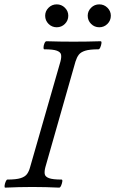

<svg xmlns="http://www.w3.org/2000/svg" viewBox="-20 -857 528 880"><path d="M4 3Q0 3 1 -6Q2 -15 6 -24.5Q10 -34 14 -34Q54 -34 74.5 -40.5Q95 -47 104 -59.5Q113 -72 118 -91L257 -575Q262 -594 260 -606Q258 -618 241 -624.5Q224 -631 183 -631Q179 -631 179.5 -640.5Q180 -650 184 -659Q188 -668 193 -668Q224 -667 255 -666.5Q286 -666 317 -666Q348 -666 379 -666.5Q410 -667 441 -668Q446 -668 445 -659Q444 -650 440 -640.5Q436 -631 431 -631Q391 -631 370.5 -624.5Q350 -618 341 -606Q332 -594 326 -575L188 -91Q183 -72 185 -59.5Q187 -47 204.5 -40.5Q222 -34 262 -34Q267 -34 265.5 -24.5Q264 -15 260 -6Q256 3 251 3Q190 0 128 0Q67 0 4 3ZM240 -732Q218 -732 202.5 -747.5Q187 -763 187 -785Q187 -806 202.5 -821.5Q218 -837 240 -837Q262 -837 277.5 -821.5Q293 -806 293 -785Q293 -763 277.5 -747.5Q262 -732 240 -732ZM435 -732Q413 -732 397.5 -747.5Q382 -763 382 -785Q382 -806 397.5 -821.5Q413 -837 435 -837Q457 -837 472.5 -821.5Q488 -806 488 -785Q488 -763 472.5 -747.5Q457 -732 435 -732Z"/></svg>

Font: Junicode
Style: Italic
Weight: 400
Italic angle: -11°
Designer: Peter S. Baker
Version: Version 2.100; ttfautohint (v1.8.4)